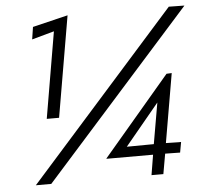

<svg xmlns="http://www.w3.org/2000/svg" viewBox="-51 -753 857 807"><g transform="rotate(-5 378.0 -350.0)"><path d="M577 -129 463 -128 607 -302ZM621 -85 684 -84 692 -128 628 -129 678 -420 656 -419 373 -86 374 -85H570L556 0H606ZM690 -699 68 0H133L756 -698ZM106 -612 200 -638 138 -274H190L263 -700L114 -664Z"/></g></svg>

Font: Jost* 400 Book Italic
Style: Italic
Weight: 400
Italic angle: -10°
Version: Version 3.200; ttfautohint (v0.97) -l 8 -r 50 -G 200 -x 14 -